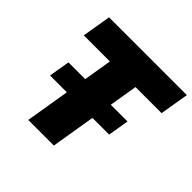

<svg xmlns="http://www.w3.org/2000/svg" viewBox="-181 -902 1077 1077"><g transform="rotate(45 357.5 -364.0)"><path d="M68.8 -555.7 97.7 -727.5H714.8L686 -555.7H479L387.2 0H184.1L275.9 -555.7ZM94.2 -262.7 115.2 -387.7H584L563 -262.7Z"/></g></svg>

Font: Inter Display Black
Style: Italic
Weight: 900
Italic angle: -9.39999°
Designer: Rasmus Andersson
Foundry: rsms
Version: Version 4.000;git-a52131595